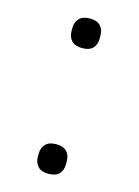

<svg xmlns="http://www.w3.org/2000/svg" viewBox="-88 -573 457 633"><g transform="rotate(15 140.0 -256.0)"><path d="M140 9Q116 9 104 -3.5Q92 -16 92 -36V-47Q92 -67 104 -79.5Q116 -92 140 -92Q165 -92 176.5 -79.5Q188 -67 188 -47V-36Q188 -16 176.5 -3.5Q165 9 140 9ZM140 -420Q116 -420 104 -432.5Q92 -445 92 -465V-476Q92 -496 104 -508.5Q116 -521 140 -521Q165 -521 176.5 -508.5Q188 -496 188 -476V-465Q188 -445 176.5 -432.5Q165 -420 140 -420Z"/></g></svg>

Font: IBM Plex Sans Light
Style: Regular
Weight: 300
Designer: Mike Abbink, Paul van der Laan, Pieter van Rosmalen
Foundry: Bold Monday
Version: Version 3.201